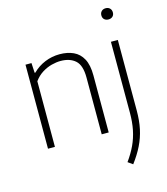

<svg xmlns="http://www.w3.org/2000/svg" viewBox="-138 -856 1037 1193"><g transform="rotate(-15 380.0 -259.5)"><path d="M83 0V-540.5H121.5L125 -477H129.5Q164 -511.5 209.2 -530Q254.5 -548.5 304 -548.5Q354 -548.5 392.2 -531Q430.5 -513.5 452 -473.8Q473.5 -434 473.5 -366.5V0H428.5V-365.5Q428.5 -444.5 393.5 -475.5Q358.5 -506.5 299 -506.5Q272 -506.5 241 -498.5Q210 -490.5 180.2 -472Q150.5 -453.5 127.5 -422V0ZM569.5 230.5 538.5 208.5Q571 163.5 591.8 119Q612.5 74.5 622.5 25.2Q632.5 -24 632.5 -83.5V-540.5H677V-87Q677 -22 665.8 31Q654.5 84 630.8 132.2Q607 180.5 569.5 230.5ZM654.5 -678.5Q638 -678.5 627.8 -688Q617.5 -697.5 617.5 -714Q617.5 -730.5 627.8 -740.5Q638 -750.5 654.5 -750.5Q671 -750.5 681.2 -740.5Q691.5 -730.5 691.5 -714Q691.5 -697.5 681.2 -688Q671 -678.5 654.5 -678.5Z"/></g></svg>

Font: Encode Sans Condensed Thin ExtraLight
Style: Regular
Weight: 250
Version: Version 3.002